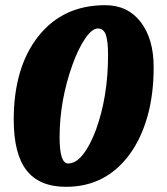

<svg xmlns="http://www.w3.org/2000/svg" viewBox="-20 -700 644 741"><path d="M33 -238Q33 -440 128 -560Q223 -680 386 -680Q473 -680 523 -615Q573 -550 573 -441.5Q573 -333 548.5 -248.5Q524 -164 480 -104Q388 21 235 21Q132 21 82.5 -42.5Q33 -106 33 -238ZM210 -170Q210 -69 243 -69Q273 -69 300.5 -104Q328 -139 350 -198Q397 -327 397 -487Q397 -541 388.5 -565.5Q380 -590 357.5 -590Q335 -590 308.5 -551Q282 -512 260 -451Q210 -312 210 -170Z"/></svg>

Font: Sansita One
Style: Regular
Weight: 400
Designer: Pablo Cosgaya
Foundry: Omnibus-Type
Version: Version 1.001